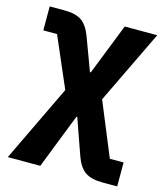

<svg xmlns="http://www.w3.org/2000/svg" viewBox="-109 -608 763 890"><g transform="rotate(15 272.5 -162.5)"><path d="M19 -525H88Q145 -525 173.5 -504.5Q202 -484 220 -435L278 -279H282L379 -525H535L365 -172L471 85H537V200H468Q411 200 382 179Q353 158 336 110L275 -63H271L168 200H12L189 -169L85 -410H19Z"/></g></svg>

Font: IBM Plex Sans Var
Style: Regular
Weight: 400
Designer: Mike Abbink, Paul van der Laan, Pieter van Rosmalen
Foundry: Bold Monday
Version: Version 3.000